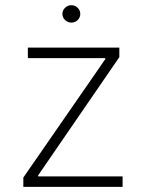

<svg xmlns="http://www.w3.org/2000/svg" viewBox="-20 -732 560 752"><path d="M71.4 0V-36.6L392.4 -500.4V-504.3H89.1V-545.5H447.4V-508.2L129.3 -45.1V-41.2H460.2V0ZM259.6 -643.5Q245.4 -643.5 234.9 -653.4Q224.4 -663.4 224.4 -677.6Q224.4 -691.4 234.9 -701.5Q245.4 -711.6 259.6 -711.6Q274.1 -711.6 284.3 -701.5Q294.4 -691.4 294.4 -677.6Q294.4 -663.4 284.3 -653.4Q274.1 -643.5 259.6 -643.5Z"/></svg>

Font: Inter UI Extra Light
Style: Regular
Weight: 200
Designer: Rasmus Andersson
Foundry: rsms
Version: 3.2;8d6f07862